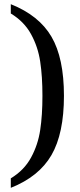

<svg xmlns="http://www.w3.org/2000/svg" viewBox="-20 -780 386 928"><path d="M32.2 82Q96.7 43 130.1 -18.6Q163.6 -80.1 174.3 -151.6Q185.1 -223.1 185.1 -316.9Q185.1 -410.6 174.3 -482.2Q163.6 -553.7 130.1 -614.7Q96.7 -675.8 32.2 -714.8V-759.8Q168.5 -705.6 228.8 -602.5Q289.1 -499.5 289.1 -316.9Q289.1 -134.8 228.8 -30.5Q168.5 73.7 32.2 127.9Z"/></svg>

Font: Chattogram
Style: Regular
Weight: 400
Designer: Indian Type Foundry
Foundry: Monotype Imaging Inc.
Version: Version 1.01